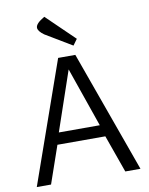

<svg xmlns="http://www.w3.org/2000/svg" viewBox="-96 -965 800 1034"><g transform="rotate(-10 303.5 -448.0)"><path d="M98 0H20L254 -665H348L587 0H504L431 -205H169ZM299 -594 188 -269H412Q412 -269 299 -594ZM219 -896 371 -749 347 -716Q207 -800 202 -803Q170 -826 170 -845Q170 -868 219 -896Z"/></g></svg>

Font: BreeCF
Style: Light
Weight: 300
Designer: Veronika Burian, Jos Scaglione
Foundry: TypeTogether
Version: Version 0.0.2